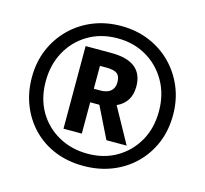

<svg xmlns="http://www.w3.org/2000/svg" viewBox="-105 -843 1039 972"><g transform="rotate(15 414.0 -357.0)"><path d="M411 10Q329 10 261.5 -17.5Q194 -45 145.5 -95Q97 -145 70.5 -211.5Q44 -278 44 -356Q44 -437 72.5 -504Q101 -571 151.5 -620.5Q202 -670 269 -697Q336 -724 415 -724Q494 -724 561 -696.5Q628 -669 678 -619Q728 -569 756 -502Q784 -435 784 -356Q784 -275 756 -208.5Q728 -142 678 -93Q628 -44 560 -17Q492 10 411 10ZM416 -55Q501 -55 567 -93.5Q633 -132 671.5 -199.5Q710 -267 710 -356Q710 -444 671 -512.5Q632 -581 565 -620Q498 -659 413 -659Q326 -659 259 -619Q192 -579 154.5 -510.5Q117 -442 117 -355Q117 -265 156 -198Q195 -131 263 -93Q331 -55 416 -55ZM266 -146V-579H401Q567 -579 567 -447Q567 -404 548 -375Q529 -346 495 -331L597 -146H491L410 -310H362V-146ZM396 -381Q431 -381 450 -397Q469 -413 469 -444Q469 -475 452.5 -488Q436 -501 396 -501H362V-381Z"/></g></svg>

Font: Noto Sans Thai Cond
Style: Bold
Weight: 700
Width: 3
Designer: Monotype Design Team
Foundry: Monotype Imaging Inc.
Version: Version 2.002; ttfautohint (v1.8.4.7-5d5b)